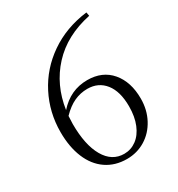

<svg xmlns="http://www.w3.org/2000/svg" viewBox="-179 -855 909 983"><g transform="rotate(-30 275.5 -363.0)"><path d="M58 -275Q58 -391 109.5 -491.5Q161 -592 256.5 -658Q352 -724 479 -740L483 -718Q335 -687 247 -591.5Q159 -496 139 -359Q209 -438 309 -438Q398 -438 449 -378Q500 -318 500 -219Q500 -153 471.5 -99.5Q443 -46 394 -16Q345 14 285 14Q215 14 163.5 -21.5Q112 -57 85 -122.5Q58 -188 58 -275ZM286 -16Q326 -16 358.5 -40Q391 -64 409.5 -109Q428 -154 428 -215Q428 -303 390 -351Q352 -399 287 -399Q246 -399 209 -382Q172 -365 135 -327L133 -280Q133 -156 173.5 -86Q214 -16 286 -16Z"/></g></svg>

Font: GL-CurulMinamoto Light
Style: Regular
Weight: 300
Designer: Eunice (kana); Ryoko NISHIZUKA 西塚涼子 (ideographs); Frank Grießhammer (Latin, Greek & Cyrillic); Wenlong ZHANG
Foundry: Gutenberg Labo; Adobe
Version: Version 1.002